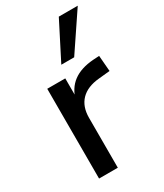

<svg xmlns="http://www.w3.org/2000/svg" viewBox="-190 -829 771 904"><g transform="rotate(-30 195.5 -377.5)"><path d="M71 0V-488H169V-371H159Q175 -431 216.5 -462Q258 -493 327 -498L360 -500L367 -414L306 -408Q241 -402 207 -367Q173 -332 173 -271V0ZM185 -553 288 -755H391L255 -553Z"/></g></svg>

Font: Nunito Sans 12pt ExtraLight 12pt SemiBold
Style: Regular
Weight: 600
Version: Version 3.101;gftools[0.9.27]